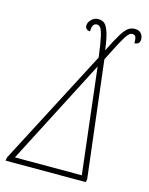

<svg xmlns="http://www.w3.org/2000/svg" viewBox="-139 -794 670 865"><g transform="rotate(15 196.5 -362.0)"><path d="M-25 -16 257 -557Q249 -621 242 -651.5Q235 -682 228 -690.5Q221 -699 211 -699Q189 -699 189 -661Q178 -661 172 -667Q166 -673 166 -682Q166 -697 179.5 -710.5Q193 -724 211 -724Q228 -724 239.5 -715.5Q251 -707 260.5 -679Q270 -651 277 -596Q305 -652 321 -678Q337 -704 350.5 -714Q364 -724 382 -724Q401 -724 411 -713Q421 -702 421 -684Q421 -674 414.5 -667.5Q408 -661 396 -661Q396 -683 392 -691Q388 -699 376 -699Q367 -699 357.5 -688.5Q348 -678 332 -649Q316 -620 284 -556L349 -14L346 0H-28ZM321 -25 263 -517 9 -25Z"/></g></svg>

Font: Noto Serif CondThin
Style: Italic
Weight: 250
Width: 3
Italic angle: -12°
Designer: Monotype Design Team
Foundry: Monotype Imaging Inc.
Version: Version 1.001